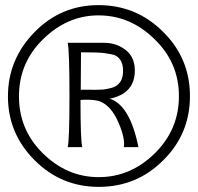

<svg xmlns="http://www.w3.org/2000/svg" viewBox="-20 -712 772 749"><path d="M616 -86Q513 17 365 17Q219 17 115 -87Q11 -191 11 -336Q11 -481 115 -587Q218 -692 364 -692Q512 -692 616 -588Q721 -485 721 -337Q721 -189 616 -86ZM585 -557Q490 -652 364 -652Q241 -652 145 -556Q54 -465 54 -336Q54 -207 145 -116Q240 -21 365 -21Q491 -21 586 -116Q678 -208 678 -337Q678 -466 585 -557ZM520 -138H463Q469 -171 443 -232Q413 -303 365 -318Q347 -323 319 -323Q303 -323 294 -322Q294 -163 301 -138H244Q251 -163 251 -338Q251 -518 244 -545H386Q426 -545 457 -526Q506 -498 506 -437Q506 -347 408 -327Q487 -302 520 -138ZM460 -437Q460 -483 425 -498Q412 -501 386 -505Q366 -508 296 -508L295 -362Q364 -361 385 -363Q417 -368 428 -374Q461 -391 460 -437Z"/></svg>

Font: GFS Neohellenic Rg
Style: Regular
Weight: 400
Designer: Takis Katsoulidis and George D. Matthiopoulos
Foundry: Takis Katsoulidis and George D. Matthiopoulos
Version: Version 1.0